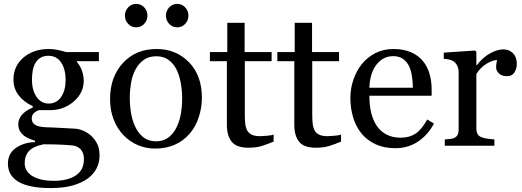

<svg xmlns="http://www.w3.org/2000/svg" viewBox="-20 -746 2672 983"><path d="M447.8 -49.8Q467.3 -31.2 478.5 -7.8Q489.7 15.6 489.7 50.3Q489.7 85 474.6 115.5Q459.5 146 428.7 168.5Q396 191.4 350.6 204.1Q305.2 216.8 238.3 216.8Q128.9 216.8 74.7 184.8Q20.5 152.8 20.5 91.3Q20.5 41.5 59.6 12.7Q98.6 -16.1 159.2 -18.6V-25.4Q144.5 -29.8 128.9 -36.4Q113.3 -43 102.1 -51.8Q89.4 -62 81.5 -75.9Q73.7 -89.8 73.7 -110.4Q73.7 -136.2 92 -158Q110.4 -179.7 147.5 -195.3V-202.6Q100.6 -224.6 74.7 -259Q48.8 -293.5 48.8 -338.9Q48.8 -407.2 99.9 -451.2Q150.9 -495.1 230.5 -495.1Q252.4 -495.1 274.2 -490.7Q295.9 -486.3 318.4 -479.5H486.3V-432.6H373V-429.7Q391.1 -408.7 399.9 -383.3Q408.7 -357.9 408.7 -333.5Q408.7 -270 357.2 -226.1Q305.7 -182.1 237.3 -182.1H178.2Q167 -178.2 154.8 -168Q142.6 -157.7 142.6 -140.1Q142.6 -122.1 152.8 -112.5Q163.1 -103 177.7 -99.6Q191.9 -95.7 210.7 -94.7Q229.5 -93.8 249.5 -93.3Q271 -92.8 308.3 -90.3Q345.7 -87.9 361.3 -87.4Q383.8 -86.4 406.5 -76.7Q429.2 -66.9 447.8 -49.8ZM315.9 -335.4Q315.9 -392.6 292.7 -426.5Q269.5 -460.4 227.5 -460.4Q204.6 -460.4 188.2 -450.9Q171.9 -441.4 161.6 -423.8Q151.9 -407.7 147.7 -385Q143.6 -362.3 143.6 -338.4Q143.6 -284.2 167.2 -250Q190.9 -215.8 228.5 -215.8Q270.5 -215.8 293.2 -249.8Q315.9 -283.7 315.9 -335.4ZM409.7 68.4Q409.7 41 397 23.4Q384.3 5.9 358.4 -0.5Q344.7 -2.4 302.2 -4.9Q259.8 -7.3 203.6 -7.3Q150.9 2.9 128.7 27.1Q106.4 51.3 106.4 89.4Q106.4 106.4 113.8 122.1Q121.1 137.7 139.2 150.9Q156.2 163.6 185.1 171.6Q213.9 179.7 255.4 179.7Q327.1 179.7 368.4 152.1Q409.7 124.5 409.7 68.4Z M1013.7 -245.6Q1013.7 -194.8 997.6 -145.8Q981.4 -96.7 951.7 -62.5Q918 -23.4 873.5 -4.4Q829.1 14.6 773.9 14.6Q728 14.6 686.5 -2.7Q645 -20 612.8 -53.2Q581.1 -85.9 562.3 -133.1Q543.5 -180.2 543.5 -238.8Q543.5 -351.6 609.1 -423.3Q674.8 -495.1 781.2 -495.1Q882.3 -495.1 948 -427Q1013.7 -358.9 1013.7 -245.6ZM912.6 -244.6Q912.6 -281.2 905.3 -322Q897.9 -362.8 883.3 -391.1Q867.7 -421.4 842.3 -439.7Q816.9 -458 780.3 -458Q742.7 -458 716.1 -439.5Q689.5 -420.9 672.9 -388.7Q657.2 -358.9 650.9 -320.8Q644.5 -282.7 644.5 -247.1Q644.5 -200.2 652.1 -160.4Q659.7 -120.6 676.3 -89.4Q692.9 -58.1 718 -40.3Q743.2 -22.5 780.3 -22.5Q841.3 -22.5 877 -81.5Q912.6 -140.6 912.6 -244.6ZM944.8 -666Q944.8 -641.1 928 -623.5Q911.1 -606 887.2 -606Q863.3 -606 846.4 -623.5Q829.6 -641.1 829.6 -666Q829.6 -690.9 846.4 -708.5Q863.3 -726.1 887.2 -726.1Q911.1 -726.1 928 -708.5Q944.8 -690.9 944.8 -666ZM734.9 -666Q734.9 -641.1 718 -623.5Q701.2 -606 677.2 -606Q653.3 -606 636.5 -623.5Q619.6 -641.1 619.6 -666Q619.6 -690.9 636.5 -708.5Q653.3 -726.1 677.2 -726.1Q701.2 -726.1 718 -708.5Q734.9 -690.9 734.9 -666Z M1380.9 -21Q1349.1 -7.8 1320.8 1.2Q1292.5 10.3 1251.5 10.3Q1190.9 10.3 1166.3 -20.3Q1141.6 -50.8 1141.6 -106.4V-432.6H1054.7V-479.5H1143.6V-629.4H1232.4V-479.5H1370.6V-432.6H1233.4V-163.6Q1233.4 -133.3 1235.6 -113Q1237.8 -92.8 1246.1 -77.6Q1253.9 -63.5 1269.5 -56.2Q1285.2 -48.8 1311.5 -48.8Q1323.7 -48.8 1347.4 -51Q1371.1 -53.2 1380.9 -56.6Z M1726.1 -21Q1694.3 -7.8 1666 1.2Q1637.7 10.3 1596.7 10.3Q1536.1 10.3 1511.5 -20.3Q1486.8 -50.8 1486.8 -106.4V-432.6H1399.9V-479.5H1488.8V-629.4H1577.6V-479.5H1715.8V-432.6H1578.6V-163.6Q1578.6 -133.3 1580.8 -113Q1583 -92.8 1591.3 -77.6Q1599.1 -63.5 1614.7 -56.2Q1630.4 -48.8 1656.7 -48.8Q1668.9 -48.8 1692.6 -51Q1716.3 -53.2 1726.1 -56.6Z M2201.7 -113.3Q2171.4 -55.7 2120.6 -21.5Q2069.8 12.7 2003.9 12.7Q1945.8 12.7 1902.1 -7.8Q1858.4 -28.3 1830.1 -63.5Q1801.8 -98.6 1787.8 -145.5Q1773.9 -192.4 1773.9 -244.6Q1773.9 -291.5 1788.8 -336.7Q1803.7 -381.8 1832.5 -418Q1860.4 -452.6 1901.6 -473.9Q1942.9 -495.1 1994.1 -495.1Q2046.9 -495.1 2084.5 -478.5Q2122.1 -461.9 2145.5 -433.1Q2168 -405.8 2179 -368.7Q2189.9 -331.5 2189.9 -288.1V-255.9H1871.1Q1871.1 -208.5 1880.1 -169.9Q1889.2 -131.3 1908.7 -102.1Q1927.7 -73.7 1958.5 -57.4Q1989.3 -41 2031.7 -41Q2075.2 -41 2106.7 -61.3Q2138.2 -81.5 2167.5 -134.3ZM2093.8 -296.9Q2093.8 -324.2 2089.1 -355.5Q2084.5 -386.7 2074.2 -407.7Q2063 -430.2 2043.5 -444.3Q2023.9 -458.5 1993.2 -458.5Q1941.9 -458.5 1908 -415.8Q1874 -373 1871.1 -296.9Z M2626 -419.4Q2626 -394.5 2613.8 -375.2Q2601.6 -356 2576.2 -356Q2548.8 -356 2534.4 -370.1Q2520 -384.3 2520 -401.4Q2520 -412.1 2521.7 -420.9Q2523.4 -429.7 2524.9 -438.5Q2502 -438.5 2471.2 -419.9Q2440.4 -401.4 2418.9 -367.2V-86.9Q2418.9 -69.8 2425.5 -59.1Q2432.1 -48.3 2446.3 -43Q2458.5 -38.1 2477.8 -35.6Q2497.1 -33.2 2511.2 -32.2V0H2257.3V-32.2Q2268.6 -33.2 2280.5 -34.2Q2292.5 -35.2 2301.3 -38.1Q2314.9 -42.5 2321.5 -53.5Q2328.1 -64.5 2328.1 -82V-379.4Q2328.1 -394.5 2321 -409.2Q2314 -423.8 2301.3 -432.6Q2292 -438.5 2279.3 -441.2Q2266.6 -443.8 2252 -444.8V-476.6L2412.1 -487.3L2418.9 -480.5V-412.6H2421.4Q2451.7 -452.1 2488.8 -472.7Q2525.9 -493.2 2556.6 -493.2Q2587.4 -493.2 2606.7 -473.1Q2626 -453.1 2626 -419.4Z"/></svg>

Font: UniBurma_GGSerif
Style: Book
Weight: 400
Designer: Victor San Kho Lin (for Burmese only and related typography optimization with it)
Foundry: http://www.unimm.org
Version: 2.0